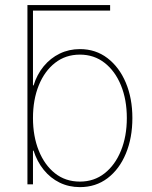

<svg xmlns="http://www.w3.org/2000/svg" viewBox="-20 -748 615 779"><path d="M103 -705.1 91.3 -727.5H426.8V-705.1ZM304.2 11.2Q259.3 11.2 221.9 -7.1Q184.6 -25.4 157.5 -58.8Q130.4 -92.3 116.2 -136.7H113.8V0H91.3V-727.5H113.8V-401.4H116.2Q129.9 -445.8 157.2 -479Q184.6 -512.2 222.2 -530.5Q259.8 -548.8 304.2 -548.8Q368.2 -548.8 416 -512.2Q463.9 -475.6 490.5 -412.4Q517.1 -349.1 517.1 -269Q517.1 -188.5 490.7 -125Q464.4 -61.5 416.5 -25.1Q368.7 11.2 304.2 11.2ZM304.2 -11.2Q361.8 -11.2 404.5 -44.9Q447.3 -78.6 470.9 -137Q494.6 -195.3 494.6 -269Q494.6 -343.3 470.9 -401.4Q447.3 -459.5 404.5 -492.9Q361.8 -526.4 304.2 -526.4Q246.1 -526.4 203.4 -492.9Q160.6 -459.5 137.2 -401.4Q113.8 -343.3 113.8 -269Q113.8 -195.3 137.2 -137Q160.6 -78.6 203.1 -44.9Q245.6 -11.2 304.2 -11.2Z"/></svg>

Font: Inter 17pt Thin
Style: Regular
Weight: 250
Version: Version 4.001;git-66647c0bb